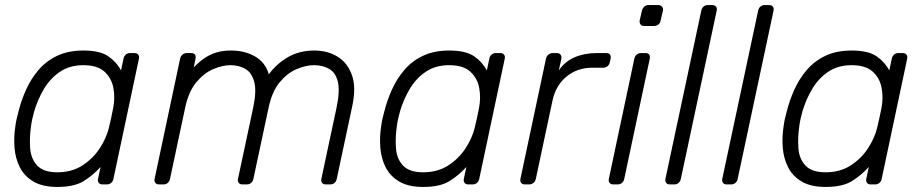

<svg xmlns="http://www.w3.org/2000/svg" viewBox="-20 -730 3650 760"><path d="M207 10Q149 10 113 -11Q77 -32 59 -67Q41 -102 37.5 -145Q34 -188 41 -232Q43 -247 46 -260Q49 -273 53 -288Q64 -332 83 -374.5Q102 -417 132 -452.5Q162 -488 206 -509Q250 -530 310 -530Q376 -530 409 -507Q442 -484 459 -451L469 -498Q471 -508 478 -514Q485 -520 495 -520H512Q522 -520 527 -514Q532 -508 530 -498L429 -22Q427 -12 420 -6Q413 0 403 0H386Q376 0 371 -6Q366 -12 368 -22L378 -69Q347 -35 310 -12.5Q273 10 207 10ZM207 -48Q264 -48 306 -75Q348 -102 374.5 -142.5Q401 -183 411 -224Q415 -239 420 -263Q425 -287 428 -302Q436 -342 429 -381Q422 -420 394 -446Q366 -472 310 -472Q256 -472 217.5 -446Q179 -420 154 -378Q129 -336 115 -288Q111 -273 108 -260Q105 -247 103 -232Q96 -184 99.5 -142Q103 -100 128 -74Q153 -48 207 -48Z M610 0Q600 0 595 -6Q590 -12 592 -22L693 -498Q695 -508 702.5 -514Q710 -520 720 -520H737Q747 -520 751.5 -514Q756 -508 754 -498L747 -463Q768 -485 789 -499.5Q810 -514 835.5 -522Q861 -530 894 -530Q950 -530 990.5 -506Q1031 -482 1044 -436Q1076 -479 1121 -504.5Q1166 -530 1224 -530Q1277 -530 1316.5 -505.5Q1356 -481 1373 -433Q1390 -385 1375 -313L1313 -22Q1311 -12 1304 -6Q1297 0 1287 0H1270Q1260 0 1255 -6Q1250 -12 1252 -22L1312 -303Q1326 -369 1317.5 -405.5Q1309 -442 1283.5 -457Q1258 -472 1222 -472Q1192 -472 1155.5 -457Q1119 -442 1088 -405.5Q1057 -369 1043 -303L983 -22Q981 -12 974 -6Q967 0 957 0H940Q930 0 925 -6Q920 -12 922 -22L982 -303Q996 -369 986.5 -405.5Q977 -442 951.5 -457Q926 -472 892 -472Q862 -472 825.5 -457Q789 -442 758 -405.5Q727 -369 713 -304L653 -22Q651 -12 644 -6Q637 0 627 0Z M1655 10Q1597 10 1561 -11Q1525 -32 1507 -67Q1489 -102 1485.5 -145Q1482 -188 1489 -232Q1491 -247 1494 -260Q1497 -273 1501 -288Q1512 -332 1531 -374.5Q1550 -417 1580 -452.5Q1610 -488 1654 -509Q1698 -530 1758 -530Q1824 -530 1857 -507Q1890 -484 1907 -451L1917 -498Q1919 -508 1926 -514Q1933 -520 1943 -520H1960Q1970 -520 1975 -514Q1980 -508 1978 -498L1877 -22Q1875 -12 1868 -6Q1861 0 1851 0H1834Q1824 0 1819 -6Q1814 -12 1816 -22L1826 -69Q1795 -35 1758 -12.5Q1721 10 1655 10ZM1655 -48Q1712 -48 1754 -75Q1796 -102 1822.5 -142.5Q1849 -183 1859 -224Q1863 -239 1868 -263Q1873 -287 1876 -302Q1884 -342 1877 -381Q1870 -420 1842 -446Q1814 -472 1758 -472Q1704 -472 1665.5 -446Q1627 -420 1602 -378Q1577 -336 1563 -288Q1559 -273 1556 -260Q1553 -247 1551 -232Q1544 -184 1547.5 -142Q1551 -100 1576 -74Q1601 -48 1655 -48Z M2058 0Q2048 0 2043 -6Q2038 -12 2040 -22L2141 -497Q2143 -507 2150.5 -513.5Q2158 -520 2168 -520H2184Q2194 -520 2199 -513.5Q2204 -507 2202 -497L2192 -451Q2215 -486 2254 -503Q2293 -520 2343 -520H2380Q2390 -520 2394.5 -514Q2399 -508 2397 -498L2394 -484Q2392 -474 2385 -468Q2378 -462 2368 -462H2325Q2265 -462 2222.5 -427Q2180 -392 2167 -332L2101 -22Q2099 -12 2091.5 -6Q2084 0 2074 0Z M2408 0Q2398 0 2393 -6Q2388 -12 2390 -22L2491 -498Q2493 -508 2500.5 -514Q2508 -520 2518 -520H2535Q2545 -520 2549.5 -514Q2554 -508 2552 -498L2451 -22Q2449 -12 2442 -6Q2435 0 2425 0ZM2530 -627Q2520 -627 2515.5 -633Q2511 -639 2512 -649L2521 -687Q2523 -697 2530 -703.5Q2537 -710 2547 -710H2585Q2595 -710 2600.5 -703.5Q2606 -697 2604 -687L2595 -649Q2594 -639 2586 -633Q2578 -627 2568 -627Z M2632 0Q2622 0 2617 -6Q2612 -12 2614 -22L2756 -688Q2758 -698 2765 -704Q2772 -710 2782 -710H2799Q2809 -710 2814 -704Q2819 -698 2817 -688L2675 -22Q2673 -12 2666 -6Q2659 0 2649 0Z M2857 0Q2847 0 2842 -6Q2837 -12 2839 -22L2981 -688Q2983 -698 2990 -704Q2997 -710 3007 -710H3024Q3034 -710 3039 -704Q3044 -698 3042 -688L2900 -22Q2898 -12 2891 -6Q2884 0 2874 0Z M3248 10Q3190 10 3154 -11Q3118 -32 3100 -67Q3082 -102 3078.5 -145Q3075 -188 3082 -232Q3084 -247 3087 -260Q3090 -273 3094 -288Q3105 -332 3124 -374.5Q3143 -417 3173 -452.5Q3203 -488 3247 -509Q3291 -530 3351 -530Q3417 -530 3450 -507Q3483 -484 3500 -451L3510 -498Q3512 -508 3519 -514Q3526 -520 3536 -520H3553Q3563 -520 3568 -514Q3573 -508 3571 -498L3470 -22Q3468 -12 3461 -6Q3454 0 3444 0H3427Q3417 0 3412 -6Q3407 -12 3409 -22L3419 -69Q3388 -35 3351 -12.5Q3314 10 3248 10ZM3248 -48Q3305 -48 3347 -75Q3389 -102 3415.5 -142.5Q3442 -183 3452 -224Q3456 -239 3461 -263Q3466 -287 3469 -302Q3477 -342 3470 -381Q3463 -420 3435 -446Q3407 -472 3351 -472Q3297 -472 3258.5 -446Q3220 -420 3195 -378Q3170 -336 3156 -288Q3152 -273 3149 -260Q3146 -247 3144 -232Q3137 -184 3140.5 -142Q3144 -100 3169 -74Q3194 -48 3248 -48Z"/></svg>

Font: Rubik Light Light
Style: Italic
Weight: 300
Italic angle: -12°
Version: Version 2.104